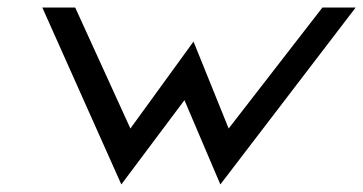

<svg xmlns="http://www.w3.org/2000/svg" viewBox="-20 -471 961 508"><path d="M92 -451 301 17 468 -206 563 17 921 -451H833L585 -131L492 -361L325 -131L179 -451Z"/></svg>

Font: Charger Pro
Style: BdExtObl
Weight: 700
Designer: Jasper
Foundry: Cannot Into Space Fonts
Version: Version 1.09